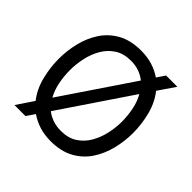

<svg xmlns="http://www.w3.org/2000/svg" viewBox="-177 -892 1085 1085"><g transform="rotate(45 365.0 -350.0)"><path d="M76 12 144 -89Q103 -141.5 85.5 -211Q68 -280.5 68 -350Q68 -415 83.5 -479Q99 -543 133.5 -595.8Q168 -648.5 225 -680.2Q282 -712 365 -712Q416 -712 457.5 -698.8Q499 -685.5 531 -663L564 -712H654L585 -611Q626.5 -558.5 644.2 -489.2Q662 -420 662 -350Q662 -285 646.2 -221Q630.5 -157 596 -104.2Q561.5 -51.5 504.5 -19.8Q447.5 12 365 12Q313.5 12 272 -1.5Q230.5 -15 198 -38L164 12ZM365 -70Q422.5 -70 462 -95.5Q501.5 -121 525.8 -162.8Q550 -204.5 561 -253.8Q572 -303 572 -350Q572 -398 562.5 -445.5Q553 -493 531 -531L246 -109Q268.5 -91 298 -80.5Q327.5 -70 365 -70ZM198 -169 483 -591Q460 -610 430.5 -620.5Q401 -631 365 -631Q307.5 -631 267.8 -605.5Q228 -580 203.8 -538.2Q179.5 -496.5 168.8 -447Q158 -397.5 158 -350Q158 -302 167.2 -254.8Q176.5 -207.5 198 -169Z"/></g></svg>

Font: Undotted
Style: Regular
Weight: 400
Designer: Delve Withrington, Dave Bailey, Thomas Jockin
Foundry: Delve Fonts LLC
Version: Version 4.000